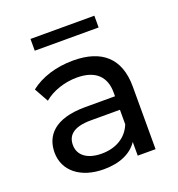

<svg xmlns="http://www.w3.org/2000/svg" viewBox="-129 -809 855 921"><g transform="rotate(-20 299.0 -348.0)"><path d="M454 -702H128V-642H454ZM284 -535C199 -535 120 -511 65 -467L105 -395C146 -430 210 -452 273 -452C368 -452 415 -405 415 -324V-305H263C105 -305 50 -235 50 -150C50 -58 126 6 246 6C329 6 388 -22 420 -70V0H511V-320C511 -465 429 -535 284 -535ZM262 -68C189 -68 145 -101 145 -154C145 -199 172 -236 267 -236H415V-162C391 -101 334 -68 262 -68Z"/></g></svg>

Font: AWKNG-Font Medium
Style: Regular
Weight: 500
Designer: Awakening Church
Foundry: Awakening Church
Version: Version 1.700;PS 001.700;hotconv 1.0.88;makeotf.lib2.5.64775